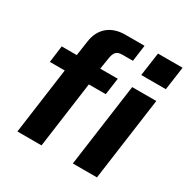

<svg xmlns="http://www.w3.org/2000/svg" viewBox="-171 -912 1038 1062"><g transform="rotate(30 347.5 -381.0)"><path d="M303 -530 314 -599C320 -642 334 -658 371 -658H438L452 -762H329C238 -762 179 -711 167 -626L153 -530H57L43 -423H138L80 0H234L292 -423H400L415 -530ZM507 -530 434 0H588L661 -530ZM538 -762 517 -613H674L695 -762Z"/></g></svg>

Font: Cheyenne Sans
Style: Bold Italic
Weight: 700
Italic angle: -8.13011°
Designer: The Public Sans project authors (U.S. Web Design System), Libre Franklin designed by Pablo Impallari and Rodrigo Fuenzal
Foundry: The Cheyenne Sans Project Authors
Version: Version 2.007